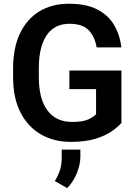

<svg xmlns="http://www.w3.org/2000/svg" viewBox="-20 -741 722 1016"><path d="M622.6 -367.7V-90.8Q606.4 -71.3 573.2 -47.6Q540 -23.9 486.3 -7.1Q432.6 9.8 354.5 9.8Q264.2 9.8 195.3 -30.5Q126.5 -70.8 87.9 -147Q49.3 -223.1 49.3 -332V-378.9Q49.3 -487.3 85.7 -564Q122.1 -640.6 188.5 -680.9Q254.9 -721.2 344.7 -721.2Q434.6 -721.2 493.2 -691.7Q551.8 -662.1 583 -609.9Q614.3 -557.6 622.1 -490.2H491.2Q482.4 -545.4 450 -580.3Q417.5 -615.2 347.7 -615.2Q268.1 -615.2 226.8 -554.2Q185.5 -493.2 185.5 -379.9V-332Q185.5 -217.3 231.2 -156.5Q276.9 -95.7 361.3 -95.7Q418.9 -95.7 447.5 -109.4Q476.1 -123 488.3 -136.2V-269.5H347.2V-367.7ZM405.3 50.8V86.9Q405.3 130.9 385.7 177.5Q366.2 224.1 335 254.4L270 216.8Q287.1 189.9 296.9 160.6Q306.6 131.3 306.6 92.3V50.8Z"/></svg>

Font: Vazirmatn FD SemiBold
Style: Regular
Weight: 600
Designer: Saber Rastikerdar
Foundry: Saber Rastikerdar
Version: Version 33.001